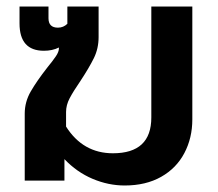

<svg xmlns="http://www.w3.org/2000/svg" viewBox="-20 -555 671 590"><path d="M178 -66V0H56V-206Q56 -242 74.5 -274Q93 -306 125 -347Q143 -369 152 -382.5Q161 -396 161 -406V-409Q141 -399 115 -399Q40 -399 40 -483V-535H129V-499Q129 -470 158 -470Q175 -470 187 -482V-535H283V-441Q283 -406 268.5 -376.5Q254 -347 227 -306Q205 -274 194 -253Q183 -232 183 -211V-166Q235 -84 327 -84Q445 -84 445 -194V-535H571V-188Q571 -131 546.5 -84.5Q522 -38 475 -11.5Q428 15 363 15Q313 15 264.5 -5.5Q216 -26 178 -66Z"/></svg>

Font: Prompt Medium
Style: Regular
Weight: 500
Designer: Katatrad Team
Foundry: CadsonDemak
Version: Version 1.001